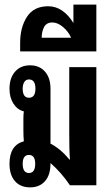

<svg xmlns="http://www.w3.org/2000/svg" viewBox="-20 -800 482 829"><path d="M110 9Q68 9 44.5 -18Q21 -45 21 -93Q21 -173 83 -190Q81 -210 81 -237V-288Q81 -307 83 -319Q55 -326 38 -352.5Q21 -379 21 -417Q21 -463 45 -490.5Q69 -518 110 -518Q150 -518 174 -491Q198 -464 198 -417V-180Q242 -157 280 -111H282Q280 -138 279.5 -164Q279 -190 279 -228V-510H396V0H282Q245 -55 198 -96V-93Q198 -45 174.5 -18Q151 9 110 9ZM105 -378Q133 -378 133 -417Q133 -457 105 -457Q92 -457 85 -446Q78 -435 78 -417Q78 -378 105 -378ZM105 -53Q132 -53 132 -93Q132 -131 105 -131Q78 -131 78 -93Q78 -53 105 -53Z M67 -578V-615Q67 -682 96.5 -727.5Q126 -773 188 -773Q221 -773 248.5 -754Q276 -735 296 -702H297V-780H396V-578ZM160 -637H287Q276 -663 252.5 -683Q229 -703 206 -703Q181 -703 170.5 -683.5Q160 -664 160 -637Z"/></svg>

Font: Noto Sans Thai Looped UI Condensed
Style: Bold
Weight: 700
Width: 3
Designer: Cadson Demak Team
Foundry: Cadson Demak Co., Ltd.
Version: Version 1.000